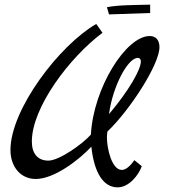

<svg xmlns="http://www.w3.org/2000/svg" viewBox="-20 -767 731 826"><path d="M558 -78C537 -48 519 -36 504 -36C461 -36 440 -128 440 -175C440 -185 441 -193 442 -201C537 -291 666 -489 666 -564C666 -594 651 -612 624 -612C522 -612 382 -389 371 -188C336 -148 235 -76 188 -76C143 -76 117 -106 117 -158C117 -305 279 -520 421 -626L394 -664C235 -572 25 -296 25 -122C25 -49 69 3 134 3C215 3 323 -82 373 -136C385 -23 425 39 486 39C535 39 576 -13 590 -52ZM573 -518C581 -518 586 -512 586 -503C586 -467 534 -377 449 -276C464 -393 529 -518 573 -518ZM626 -747C557 -745 490 -746 440 -736L449 -705L626 -711Z"/></svg>

Font: Marck Script
Style: Regular
Weight: 400
Designer: Denis Masharov, Marck Fogel
Foundry: Denis Masharov
Version: Version 1.002